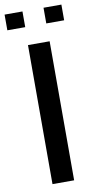

<svg xmlns="http://www.w3.org/2000/svg" viewBox="-105 -910 479 952"><g transform="rotate(-10 134.0 -434.5)"><path d="M79 -700H188V0H79ZM-9 -869H81V-790H-9ZM187 -869H277V-790H187Z"/></g></svg>

Font: Cabin Medium
Style: Regular
Weight: 500
Designer: Pablo Impallari
Foundry: Pablo Impallari. http://www.impallari.com Igino Marini. http://www.ikern.com
Version: Version 2.001